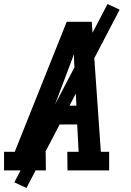

<svg xmlns="http://www.w3.org/2000/svg" viewBox="-27 -843 647 950"><path d="M-7 0V-92H46L303 -735H427L472 -92H513V0H307L306 -92H362L355 -227H207L156 -92H199L200 0ZM351 -320 343 -490Q341 -511 340 -532Q339 -553 339 -575Q331 -553 323 -532Q315 -511 307 -490L243 -320ZM104 87 44 59 505 -823 565 -795Z"/></svg>

Font: Iosevka Etoile Semibold
Style: Italic
Weight: 600
Italic angle: -9°
Designer: Belleve Invis
Foundry: Belleve Invis
Version: Version 22.1.2; ttfautohint (v1.8.4)